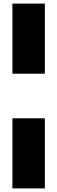

<svg xmlns="http://www.w3.org/2000/svg" viewBox="-20 -828 318 1068"><path d="M49 -418V-808H229.5V-418ZM49 220V-170H229.5V220Z"/></svg>

Font: Encode Sans SemiCondensed Black
Style: Regular
Weight: 900
Width: 4
Designer: Multiple Designers
Foundry: Impallari Type
Version: Version 2.000